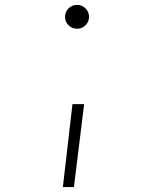

<svg xmlns="http://www.w3.org/2000/svg" viewBox="-20 -547 626 780"><path d="M235.4 212.9H280.3L321.8 -124H274.4ZM293 -430.2C319.8 -430.2 341.8 -451.7 341.8 -478.5C341.8 -505.4 319.8 -527.3 293 -527.3C266.1 -527.3 244.1 -505.4 244.1 -478.5C244.1 -451.7 266.1 -430.2 293 -430.2Z"/></svg>

Font: Cascadia Mono PL ExtraLight
Style: Regular
Weight: 200
Monospace: yes
Designer: Aaron Bell
Foundry: Saja Typeworks
Version: Version 2404.023